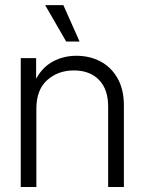

<svg xmlns="http://www.w3.org/2000/svg" viewBox="-20 -748 579 768"><path d="M125.5 -313V0H63V-515.6H124.5V-433.1Q150.4 -480 192.4 -502.4Q234.4 -524.9 285.6 -524.9Q339.4 -524.9 382.3 -502Q425.3 -479 450.4 -434.6Q475.6 -390.1 475.6 -325.7V0H412.6V-321.8Q412.6 -391.1 375.7 -428.7Q338.9 -466.3 275.4 -466.3Q212.4 -466.3 168.9 -427.7Q125.5 -389.2 125.5 -313ZM244.6 -582 160.6 -727.5H233.4L298.3 -582Z"/></svg>

Font: Inter Display Light
Style: Regular
Weight: 300
Designer: Rasmus Andersson
Foundry: rsms
Version: Version 4.000;git-a52131595